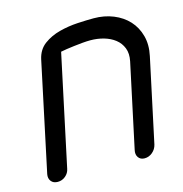

<svg xmlns="http://www.w3.org/2000/svg" viewBox="-88 -636 680 715"><g transform="rotate(-15 252.5 -279.0)"><path d="M95 -40Q92 -24 79 -13Q66 -2 49 -2Q32 -2 23.5 -13Q15 -24 18 -40L107 -459Q115 -495 141.5 -514.5Q168 -534 202.5 -543Q237 -552 273 -554Q309 -556 335 -556Q376 -556 410.5 -542Q445 -528 468 -503Q491 -478 500.5 -443Q510 -408 501 -366L432 -43Q428 -26 414.5 -14.5Q401 -3 384 -3Q368 -3 360 -14.5Q352 -26 356 -43L425 -366Q431 -395 422.5 -416.5Q414 -438 396 -452Q378 -466 353.5 -473Q329 -480 302 -480Q288 -480 271.5 -478.5Q255 -477 238.5 -475Q222 -473 208.5 -471Q195 -469 186 -467Z"/></g></svg>

Font: VDS Compensated
Style: Light Italic
Weight: 300
Italic angle: -12°
Designer: artmaker
Foundry: artmaker
Version: Version 1.000 2012 initial release